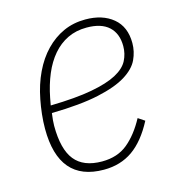

<svg xmlns="http://www.w3.org/2000/svg" viewBox="-86 -595 629 681"><g transform="rotate(-15 229.0 -254.0)"><path d="M214 12Q49 12 49 -182Q49 -208 52 -235.5Q55 -263 60 -288Q70 -340 90.5 -383Q111 -426 140.5 -456.5Q170 -487 206.5 -503.5Q243 -520 287 -520Q350 -520 388.5 -488Q427 -456 427 -396Q427 -365 413.5 -336Q400 -307 363 -284Q326 -261 259.5 -246.5Q193 -232 87 -230Q85 -217 84 -204.5Q83 -192 83 -184Q83 -98 115 -58Q147 -18 215 -18Q272 -18 309.5 -49Q347 -80 376 -134L400 -118Q365 -51 320 -19.5Q275 12 214 12ZM284 -491Q245 -491 214 -476Q183 -461 159.5 -433.5Q136 -406 120 -368Q104 -330 95 -284L90 -257Q183 -259 242 -270Q301 -281 334.5 -299Q368 -317 380.5 -341.5Q393 -366 393 -394Q393 -440 365.5 -465.5Q338 -491 284 -491Z"/></g></svg>

Font: IBM Plex Sans Condensed ExtraLight
Style: Italic
Weight: 200
Width: 3
Italic angle: -11°
Designer: Mike Abbink, Paul van der Laan, Pieter van Rosmalen
Foundry: Bold Monday
Version: Version 1.3